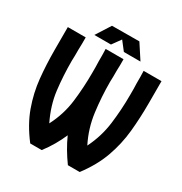

<svg xmlns="http://www.w3.org/2000/svg" viewBox="-179 -909 988 1042"><g transform="rotate(30 315.0 -388.0)"><path d="M165 -684 223 -775 394 -776 454 -684H350L308 -738L269 -684ZM158 0Q95 -82 65.5 -164Q36 -246 27.5 -331Q19 -416 19 -507V-649H131V-609L130 -570V-535L129 -501Q129 -407 139.5 -320.5Q150 -234 193 -146Q236 -229 247 -318.5Q258 -408 258 -499V-536L257 -572V-611L256 -649H368V-612L367 -575V-541L366 -507Q366 -413 378 -320.5Q390 -228 432 -145Q473 -227 484.5 -317Q496 -407 496 -499V-536L495 -572V-611L494 -649H606V-510Q606 -419 597.5 -333Q589 -247 559.5 -164.5Q530 -82 468 0H394Q370 -33 349 -68.5Q328 -104 312 -140Q297 -105 276.5 -69.5Q256 -34 230 0Z"/></g></svg>

Font: New Amsterdam
Style: Regular
Weight: 400
Designer: Vladimir Nikolic
Foundry: Vladimir Nikolic
Version: Version 1.000; ttfautohint (v1.8.4.7-5d5b)